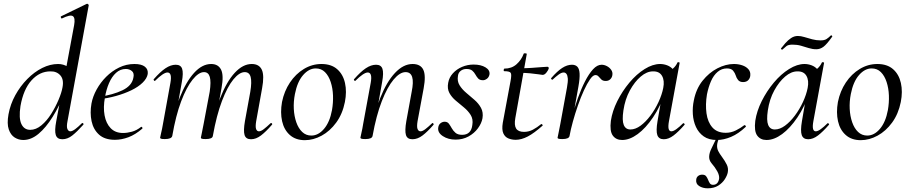

<svg xmlns="http://www.w3.org/2000/svg" viewBox="-20 -746 4933 1041"><path d="M106 13Q81 13 59.5 -0.5Q38 -14 27.5 -44.5Q17 -75 26 -126Q36 -181 63 -230Q90 -279 128 -317.5Q166 -356 209 -377.5Q252 -399 295 -399Q324 -399 348.5 -383.5Q373 -368 376 -332L332 -246Q302 -171 265.5 -112.5Q229 -54 189 -20.5Q149 13 106 13ZM144 -42Q175 -42 204.5 -66.5Q234 -91 257.5 -128.5Q281 -166 297.5 -205Q314 -244 319 -273Q327 -315 307 -337.5Q287 -360 253 -359Q195 -359 151 -310.5Q107 -262 91 -171Q81 -105 96 -73.5Q111 -42 144 -42ZM318 9Q290 9 282.5 -14Q275 -37 285 -89L382 -610Q389 -649 375 -658.5Q361 -668 316 -646Q312 -645 310 -651Q308 -657 312 -658L450 -725Q454 -727 458 -723Q462 -719 461 -717L346 -89Q340 -59 345.5 -46.5Q351 -34 361 -34Q372 -34 388 -46Q404 -58 423 -77Q427 -81 431 -77Q435 -73 431 -69Q398 -32 372 -11.5Q346 9 318 9Z M603 12Q548 12 517 -16Q486 -44 476.5 -89Q467 -134 476 -185Q483 -223 504 -261Q525 -299 556 -330Q587 -361 626 -380Q665 -399 709 -399Q747 -399 765.5 -384.5Q784 -370 781 -345Q777 -321 753.5 -298Q730 -275 693 -257Q656 -239 610 -226Q564 -213 516 -208L518 -221Q593 -232 644 -256.5Q695 -281 703 -324Q709 -349 695.5 -360.5Q682 -372 662 -372Q632 -372 609 -351Q586 -330 571 -295Q556 -260 549 -218Q539 -164 547 -120.5Q555 -77 580 -51Q605 -25 647 -25Q670 -25 695.5 -32Q721 -39 745 -58Q747 -60 750.5 -56Q754 -52 752 -49Q714 -16 676.5 -2Q639 12 603 12Z M1341 9Q1313 9 1306 -14Q1299 -37 1308 -89L1337 -248Q1346 -302 1339 -328.5Q1332 -355 1307 -355Q1278 -355 1245.5 -315.5Q1213 -276 1183.5 -198.5Q1154 -121 1134 -9L1120 -10Q1140 -128 1174.5 -216Q1209 -304 1253 -351.5Q1297 -399 1345 -399Q1385 -399 1399.5 -368Q1414 -337 1401 -267L1369 -89Q1364 -59 1368.5 -46.5Q1373 -34 1384 -34Q1395 -34 1410.5 -46Q1426 -58 1446 -77Q1450 -81 1454 -77Q1458 -73 1454 -69Q1422 -32 1395 -11.5Q1368 9 1341 9ZM874 8Q858 8 853 6Q848 4 848 1Q848 -2 853.5 -24.5Q859 -47 863 -71L904 -297Q914 -353 888 -353Q877 -353 860 -341.5Q843 -330 822 -309Q819 -305 815 -309.5Q811 -314 814 -317Q849 -357 877.5 -376Q906 -395 933 -395Q960 -395 967.5 -373Q975 -351 966 -302L914 -9Q910 8 874 8ZM1095 8Q1079 8 1074 6Q1069 4 1069 1Q1069 -2 1074.5 -26Q1080 -50 1084 -74L1117 -249Q1125 -303 1117.5 -329Q1110 -355 1086 -355Q1057 -355 1024 -314Q991 -273 962 -196Q933 -119 914 -9L899 -10Q919 -127 953.5 -214.5Q988 -302 1032 -350.5Q1076 -399 1125 -399Q1163 -399 1178.5 -368.5Q1194 -338 1181 -268L1134 -9Q1132 8 1095 8Z M1633 14Q1583 14 1551.5 -14Q1520 -42 1509.5 -89Q1499 -136 1509 -193Q1521 -252 1552 -298.5Q1583 -345 1627.5 -372Q1672 -399 1723 -399Q1776 -399 1808 -371Q1840 -343 1850.5 -296Q1861 -249 1850 -193Q1837 -128 1803 -81.5Q1769 -35 1724 -10.5Q1679 14 1633 14ZM1668 -11Q1706 -11 1737 -47.5Q1768 -84 1780 -149Q1787 -189 1785.5 -228.5Q1784 -268 1773 -301.5Q1762 -335 1742 -355Q1722 -375 1692 -375Q1655 -375 1623.5 -339Q1592 -303 1579 -236Q1571 -195 1573 -155.5Q1575 -116 1586.5 -83Q1598 -50 1618.5 -30.5Q1639 -11 1668 -11Z M2216 9Q2188 9 2181 -14Q2174 -37 2183 -89L2212 -248Q2234 -355 2179 -355Q2148 -355 2114 -314.5Q2080 -274 2050 -197Q2020 -120 2000 -9L1986 -10Q2007 -127 2041.5 -214.5Q2076 -302 2121.5 -350.5Q2167 -399 2217 -399Q2260 -399 2275 -368Q2290 -337 2277 -267L2244 -89Q2239 -59 2244 -46.5Q2249 -34 2260 -34Q2271 -34 2286.5 -46Q2302 -58 2322 -77Q2325 -81 2329 -77Q2333 -73 2330 -69Q2298 -32 2271 -11.5Q2244 9 2216 9ZM1961 8Q1945 8 1939.5 6Q1934 4 1934 1Q1934 -2 1939.5 -25Q1945 -48 1949 -74L1990 -297Q2000 -353 1974 -353Q1963 -353 1946 -341.5Q1929 -330 1908 -309Q1905 -305 1901 -309.5Q1897 -314 1900 -317Q1935 -357 1963.5 -376Q1992 -395 2019 -395Q2046 -395 2053.5 -373Q2061 -351 2052 -302L2000 -9Q1997 8 1961 8Z M2450 11Q2410 11 2381 -8Q2352 -27 2356 -54Q2358 -70 2368.5 -78Q2379 -86 2391 -86Q2406 -86 2414 -75Q2422 -64 2429.5 -50.5Q2437 -37 2449.5 -26Q2462 -15 2486 -15Q2510 -15 2524 -28.5Q2538 -42 2541 -69Q2546 -100 2532 -122.5Q2518 -145 2495.5 -163.5Q2473 -182 2451 -200.5Q2429 -219 2416.5 -242Q2404 -265 2410 -297Q2415 -326 2435.5 -348.5Q2456 -371 2485.5 -383.5Q2515 -396 2548 -396Q2587 -396 2612 -381Q2637 -366 2634 -343Q2631 -327 2620 -319Q2609 -311 2599 -311Q2581 -311 2572.5 -320.5Q2564 -330 2557.5 -342Q2551 -354 2540.5 -363Q2530 -372 2509 -372Q2491 -372 2478 -362Q2465 -352 2463 -335Q2458 -306 2471.5 -284Q2485 -262 2507.5 -243Q2530 -224 2552.5 -204.5Q2575 -185 2588 -161Q2601 -137 2596 -105Q2591 -77 2571 -50Q2551 -23 2520 -6Q2489 11 2450 11Z M2776 12Q2755 12 2736.5 4.5Q2718 -3 2709 -23Q2700 -43 2706 -80L2748 -306Q2755 -342 2749 -351Q2743 -360 2714 -360Q2710 -360 2711 -367Q2712 -374 2715 -374Q2754 -374 2780.5 -397.5Q2807 -421 2819 -454Q2820 -458 2828.5 -457Q2837 -456 2836 -453L2774 -106Q2767 -67 2778.5 -49Q2790 -31 2821 -31Q2847 -31 2869.5 -43Q2892 -55 2914 -73Q2916 -75 2920 -71Q2924 -67 2922 -65Q2876 -24 2841.5 -6Q2807 12 2776 12ZM2922 -340Q2920 -340 2900.5 -343Q2881 -346 2854.5 -348.5Q2828 -351 2803 -351L2805 -376Q2833 -376 2862.5 -378Q2892 -380 2915.5 -382Q2939 -384 2948 -384Q2952 -384 2954 -381Q2956 -378 2955 -374Q2953 -366 2943 -353Q2933 -340 2922 -340Z M3068 -9 3058 -10Q3067 -57 3081 -110Q3095 -163 3113 -213.5Q3131 -264 3152 -305Q3173 -346 3195.5 -370.5Q3218 -395 3242 -395Q3256 -395 3270.5 -387.5Q3285 -380 3294 -367Q3303 -354 3300 -338Q3298 -325 3288.5 -316Q3279 -307 3264 -307Q3249 -307 3240.5 -315Q3232 -323 3225.5 -331Q3219 -339 3208 -339Q3195 -339 3179 -316Q3163 -293 3146 -256Q3129 -219 3113.5 -174.5Q3098 -130 3086 -86.5Q3074 -43 3068 -9ZM3029 8Q3013 8 3008 6Q3003 4 3003 1Q3003 -2 3008.5 -26Q3014 -50 3018 -74L3054 -271Q3060 -304 3058.5 -321Q3057 -338 3051 -345.5Q3045 -353 3036 -353Q3024 -353 3008.5 -341.5Q2993 -330 2977 -315Q2974 -312 2970 -316Q2966 -320 2969 -323Q3001 -360 3028 -377.5Q3055 -395 3081 -395Q3100 -395 3110.5 -384Q3121 -373 3122.5 -347Q3124 -321 3116 -276L3068 -9Q3065 8 3029 8Z M3353 13Q3320 13 3302.5 -11Q3285 -35 3292 -91Q3300 -144 3327 -198Q3354 -252 3392.5 -298Q3431 -344 3475 -371.5Q3519 -399 3559 -399Q3578 -399 3597 -392Q3616 -385 3629.5 -369.5Q3643 -354 3645 -328L3597 -357Q3611 -359 3628 -373.5Q3645 -388 3653 -407Q3655 -410 3660.5 -408.5Q3666 -407 3665 -405L3607 -89Q3597 -34 3620 -34Q3631 -34 3647.5 -46Q3664 -58 3683 -77Q3686 -80 3690 -76Q3694 -72 3691 -69Q3659 -32 3632 -11.5Q3605 9 3579 9Q3552 9 3544 -13.5Q3536 -36 3545 -89L3569 -229L3587 -246Q3560 -168 3520.5 -109.5Q3481 -51 3437.5 -19Q3394 13 3353 13ZM3398 -44Q3425 -44 3453 -64.5Q3481 -85 3506.5 -119Q3532 -153 3550.5 -193Q3569 -233 3576 -269Q3584 -309 3569.5 -334.5Q3555 -360 3520 -359Q3487 -359 3454 -331Q3421 -303 3395 -255.5Q3369 -208 3360 -147Q3352 -93 3362 -68.5Q3372 -44 3398 -44Z M3867 13Q3823 13 3795.5 -6.5Q3768 -26 3753.5 -57.5Q3739 -89 3736.5 -127Q3734 -165 3742 -202Q3754 -264 3789 -308Q3824 -352 3869.5 -375.5Q3915 -399 3959 -399Q3983 -399 4004 -392Q4025 -385 4037.5 -371Q4050 -357 4048 -337Q4047 -322 4037 -311.5Q4027 -301 4009 -301Q3991 -301 3982 -312Q3973 -323 3969 -337Q3965 -350 3955 -362.5Q3945 -375 3921 -375Q3893 -375 3871 -356.5Q3849 -338 3835 -306Q3821 -274 3813 -234Q3804 -179 3810.5 -131.5Q3817 -84 3842.5 -55Q3868 -26 3915 -26Q3944 -26 3970 -39Q3996 -52 4015 -67Q4018 -69 4022 -65Q4026 -61 4023 -58Q3984 -21 3944 -4Q3904 13 3867 13ZM3817 275Q3790 275 3770.5 262.5Q3751 250 3755 226Q3757 214 3766 207.5Q3775 201 3787 201Q3802 201 3808.5 209.5Q3815 218 3819 228.5Q3823 239 3828.5 247.5Q3834 256 3846 256Q3873 256 3879 223Q3881 205 3869 183Q3857 161 3837 138Q3824 122 3825 102Q3826 82 3837 60L3866 0H3880Q3869 24 3868 41.5Q3867 59 3874.5 73.5Q3882 88 3894 104Q3911 127 3920.5 146.5Q3930 166 3926 188Q3923 205 3910 225.5Q3897 246 3874 260.5Q3851 275 3817 275Z M4136 13Q4103 13 4085.5 -11Q4068 -35 4075 -91Q4083 -144 4110 -198Q4137 -252 4175.5 -298Q4214 -344 4258 -371.5Q4302 -399 4342 -399Q4361 -399 4380 -392Q4399 -385 4412.5 -369.5Q4426 -354 4428 -328L4380 -357Q4394 -359 4411 -373.5Q4428 -388 4436 -407Q4438 -410 4443.5 -408.5Q4449 -407 4448 -405L4390 -89Q4380 -34 4403 -34Q4414 -34 4430.5 -46Q4447 -58 4466 -77Q4469 -80 4473 -76Q4477 -72 4474 -69Q4442 -32 4415 -11.5Q4388 9 4362 9Q4335 9 4327 -13.5Q4319 -36 4328 -89L4352 -229L4370 -246Q4343 -168 4303.5 -109.5Q4264 -51 4220.5 -19Q4177 13 4136 13ZM4181 -44Q4208 -44 4236 -64.5Q4264 -85 4289.5 -119Q4315 -153 4333.5 -193Q4352 -233 4359 -269Q4367 -309 4352.5 -334.5Q4338 -360 4303 -359Q4270 -359 4237 -331Q4204 -303 4178 -255.5Q4152 -208 4143 -147Q4135 -93 4145 -68.5Q4155 -44 4181 -44ZM4222 -477Q4220 -476 4216.5 -478.5Q4213 -481 4215 -484Q4224 -496 4238 -512Q4252 -528 4269 -539.5Q4286 -551 4306 -551Q4322 -551 4341.5 -545Q4361 -539 4383.5 -533Q4406 -527 4429 -527Q4450 -527 4461.5 -534.5Q4473 -542 4485 -554Q4487 -556 4490.5 -552.5Q4494 -549 4492 -547Q4463 -506 4445 -492.5Q4427 -479 4406 -479Q4385 -479 4364.5 -485.5Q4344 -492 4323 -498Q4302 -504 4277 -504Q4254 -504 4244 -496Q4234 -488 4222 -477Z M4647 14Q4597 14 4565.5 -14Q4534 -42 4523.5 -89Q4513 -136 4523 -193Q4535 -252 4566 -298.5Q4597 -345 4641.5 -372Q4686 -399 4737 -399Q4790 -399 4822 -371Q4854 -343 4864.5 -296Q4875 -249 4864 -193Q4851 -128 4817 -81.5Q4783 -35 4738 -10.5Q4693 14 4647 14ZM4682 -11Q4720 -11 4751 -47.5Q4782 -84 4794 -149Q4801 -189 4799.5 -228.5Q4798 -268 4787 -301.5Q4776 -335 4756 -355Q4736 -375 4706 -375Q4669 -375 4637.5 -339Q4606 -303 4593 -236Q4585 -195 4587 -155.5Q4589 -116 4600.5 -83Q4612 -50 4632.5 -30.5Q4653 -11 4682 -11Z"/></svg>

Font: Cormorant Infant Light Medium
Style: Italic
Weight: 500
Italic angle: -10°
Version: Version 4.001